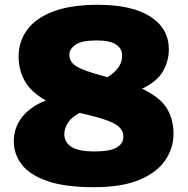

<svg xmlns="http://www.w3.org/2000/svg" viewBox="-20 -770 783 800"><path d="M372 10Q251 10 177.5 -15.5Q104 -41 70.8 -84.2Q37.5 -127.5 37.5 -181.5Q37.5 -237.5 71.5 -281.5Q105.5 -325.5 171 -351.5Q108 -387 82.8 -433.2Q57.5 -479.5 57.5 -534Q57.5 -596.5 92.8 -645.2Q128 -694 201.2 -722Q274.5 -750 388 -750Q530.5 -750 607 -700.5Q683.5 -651 683.5 -563.5Q683.5 -516 659.2 -473.2Q635 -430.5 572 -400.5Q646.5 -365 674.8 -319Q703 -273 703 -213.5Q703 -152.5 668.2 -101.8Q633.5 -51 560.5 -20.5Q487.5 10 372 10ZM269 -543Q269 -524 280 -509.2Q291 -494.5 325 -480.5Q359 -466.5 428 -448.5Q461 -469.5 475 -491.5Q489 -513.5 489 -538Q489 -567.5 463.5 -584.5Q438 -601.5 383.5 -601.5Q320 -601.5 294.8 -583.8Q269.5 -566 269 -543ZM248 -211.5Q248 -177.5 277.5 -158.2Q307 -139 373 -139Q439 -139 466.5 -155.5Q494 -172 494 -200Q494 -221 480.5 -236.8Q467 -252.5 430.8 -266.5Q394.5 -280.5 325 -296.5Q318 -298 311.5 -299.5Q276.5 -281 262.2 -257.2Q248 -233.5 248 -211.5Z"/></svg>

Font: Encode Sans Semi Expanded Black
Style: Regular
Weight: 900
Width: 6
Designer: Multiple Designers
Foundry: Impallari Type
Version: Version 3.000; ttfautohint (v1.8.3) -l 8 -r 50 -G 200 -x 14 